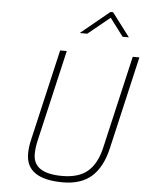

<svg xmlns="http://www.w3.org/2000/svg" viewBox="-61 -980 796 1038"><g transform="rotate(5 336.5 -461.0)"><path d="M155 -130Q155 -25 313 -25Q403 -25 452 -67.5Q501 -110 521 -198L637 -700H673L557 -197Q533 -93 475.5 -42Q418 9 320 9Q119 9 119 -129Q119 -167 129 -207L243 -700H279L165 -207Q155 -165 155 -130ZM340 -803 496 -931H510L607 -803H573L500 -900L381 -803Z"/></g></svg>

Font: TitilliumWebThinItalic
Style: Thin Italic
Weight: 200
Italic angle: -13°
Version: Version 1.001;PS 57.000;hotconv 1.0.70;makeotf.lib2.5.55311